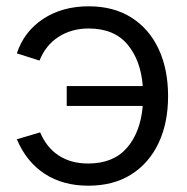

<svg xmlns="http://www.w3.org/2000/svg" viewBox="-20 -575 594 610"><path d="M260.5 15Q180 15 122 -22.8Q64 -60.5 33.5 -132.5L107.5 -154.5Q128 -106 166.8 -80.8Q205.5 -55.5 260 -55.5Q340 -55.5 383.2 -105.2Q426.5 -155 433.5 -238.5H192V-301.5H433.5Q427.5 -383 385 -433.8Q342.5 -484.5 261.5 -484.5Q207.5 -484.5 166.2 -458Q125 -431.5 105.5 -382.5L33.5 -405.5Q56.5 -475 117.2 -515Q178 -555 262 -555Q341 -555 397.5 -519.2Q454 -483.5 484 -419.2Q514 -355 514 -269.5Q514 -184.5 483.8 -120.5Q453.5 -56.5 397 -20.8Q340.5 15 260.5 15Z"/></svg>

Font: Cns Manrope
Style: Regular
Weight: 400
Designer: Mikhail Sharanda
Foundry: Mikhail Sharanda
Version: Version 4.504